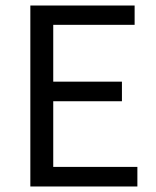

<svg xmlns="http://www.w3.org/2000/svg" viewBox="-20 -676 567 696"><path d="M90 0V-656H468V-586H173V-380H422V-309H173V-71H478V0Z"/></svg>

Font: Source Sans Pro
Style: Regular
Weight: 400
Designer: Paul D. Hunt
Foundry: Adobe Systems Incorporated
Version: Version 2.021;PS 2.000;hotconv 1.0.86;makeotf.lib2.5.63406